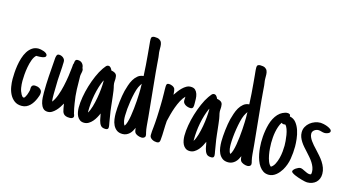

<svg xmlns="http://www.w3.org/2000/svg" viewBox="-76 -948 2297 1263"><g transform="rotate(15 1072.5 -317.0)"><path d="M216.8 -109.4Q216.8 -99.1 213.4 -88.4Q210 -77.6 205.6 -67.9Q199.7 -53.7 191.4 -40.3Q183.1 -26.9 172.4 -16.4Q161.6 -5.9 147.9 0.5Q134.3 6.8 117.2 6.8Q86.9 6.8 66.9 -8.3Q46.9 -23.4 35.2 -46.4Q23.4 -69.3 18.8 -96.7Q14.2 -124 14.2 -148.4Q14.2 -166.5 15.6 -191.2Q17.1 -215.8 21.2 -242.2Q25.4 -268.6 33.4 -294.4Q41.5 -320.3 54.2 -340.6Q66.9 -360.8 85.2 -373.5Q103.5 -386.2 128.9 -386.2Q134.3 -386.2 144.5 -384.3Q154.8 -382.3 164.8 -378.7Q174.8 -375 182.4 -368.9Q189.9 -362.8 189.9 -355Q189.9 -347.7 183.3 -343.8Q176.8 -339.8 167.7 -338.1Q158.7 -336.4 149.2 -336.2Q139.6 -335.9 133.8 -335.9H125Q111.3 -323.7 102.5 -300Q93.8 -276.4 88.9 -249.5Q84 -222.7 82 -196.5Q80.1 -170.4 80.1 -153.8Q80.1 -130.4 83.7 -107.7Q87.4 -85 98.6 -64.9Q101.1 -60.5 105.7 -54.9Q110.4 -49.3 116.2 -49.3Q120.6 -49.3 125.2 -56.6Q129.9 -64 133.8 -73.7Q137.7 -83.5 140.1 -92.8Q142.6 -102.1 143.6 -106.4Q144 -108.4 144 -110.8Q144 -113.3 144 -115.7Q144 -120.1 144.3 -124.3Q144.5 -128.4 145.5 -130.9Q148.9 -139.2 154.5 -142.1Q160.2 -145 168.5 -145Q175.8 -145 184.1 -143.1Q192.4 -141.1 199.7 -136.7Q207 -132.3 211.9 -125.5Q216.8 -118.7 216.8 -109.4Z M444.3 -322.3Q444.3 -317.4 443.4 -312Q442.4 -306.6 441.4 -302.2Q440.4 -296.9 439.5 -292.2Q438.5 -287.6 438.5 -283.2Q438.5 -237.8 440.2 -192.1Q441.9 -146.5 449.7 -100.6Q452.1 -83 455.6 -66.4Q459 -49.8 463.4 -32.7L464.4 -29.8V-30.8Q465.8 -27.3 467 -23.7Q468.3 -20 468.3 -16.1Q468.3 -10.7 465.6 -7.3Q462.9 -3.9 459 -2Q455.1 0 450.4 0.5Q445.8 1 441.9 1Q425.8 1 416.3 -2.7Q406.7 -6.3 400.9 -12.9Q395 -19.5 392.3 -28.8Q389.6 -38.1 387.7 -49.3L386.2 -58.1Q384.3 -64.9 383.8 -72.8Q383.3 -76.7 383.1 -76.4Q382.8 -76.2 382.3 -80.1Q375.5 -67.9 366.5 -54Q357.4 -40 345.9 -28.1Q334.5 -16.1 321.3 -8.1Q308.1 0 293 0Q272 0 260.5 -12.7Q249 -25.4 243.7 -43.7Q238.3 -62 237.3 -81.8Q236.3 -101.6 236.3 -116.2Q236.3 -171.9 240 -226.6Q243.7 -281.2 248 -336.4Q248 -337.9 248.3 -340.3Q248.5 -342.8 248.5 -344.2Q249 -351.1 249.5 -356.9Q250 -362.8 252 -368.2V-367.7Q253.9 -375.5 257.6 -378.9Q261.2 -382.3 269 -382.3Q276.4 -382.3 283.7 -379.6Q291 -377 296.9 -372.3Q302.7 -367.7 306.4 -361.3Q310.1 -355 310.1 -347.2Q310.1 -343.3 310.1 -337.9Q310.1 -332.5 309.6 -328.6Q309.6 -325.2 309.3 -320.1Q309.1 -314.9 309.1 -311.5Q305.2 -264.6 303.2 -218.5Q301.3 -172.4 301.3 -125Q301.3 -111.8 301.5 -98.6Q301.8 -85.4 304.2 -72.3Q320.3 -92.8 332 -124.8Q343.8 -156.7 351.8 -192.6Q359.9 -228.5 365 -263.9Q370.1 -299.3 372.6 -326.7Q372.6 -328.1 372.8 -330.1Q373 -332 373 -333.5Q373.5 -338.9 374 -343.8Q374.5 -348.6 377.4 -353Q377.4 -357.4 377.9 -362.3Q378.4 -367.2 380.4 -371.3Q382.3 -375.5 386 -377.9Q389.6 -380.4 396.5 -380.4Q416 -380.4 427.2 -368.4Q438.5 -356.4 439.5 -337.9Q441.9 -334 443.1 -330.3Q444.3 -326.7 444.3 -322.3Z M708 -6.3Q708 3.4 703.1 7.1Q698.2 10.7 689.5 10.7Q666.5 10.7 656.5 -1.5Q646.5 -13.7 641.6 -33.7Q640.1 -40.5 638.7 -47.6Q637.2 -54.7 636.2 -61.5Q635.3 -67.9 634.3 -70.3Q633.3 -72.8 632.3 -79.6Q626.5 -65.4 617.9 -50Q609.4 -34.7 598.1 -21.7Q586.9 -8.8 573 -0.5Q559.1 7.8 542.5 7.8Q524.9 7.8 513.2 -0.7Q501.5 -9.3 494.9 -22.2Q488.3 -35.2 485.6 -50.8Q482.9 -66.4 482.9 -80.6Q482.9 -113.8 489.5 -152.6Q496.1 -191.4 507.8 -230.2Q519.5 -269 535.2 -304.9Q550.8 -340.8 569.3 -367.7V-367.2L572.3 -371.6Q577.6 -378.9 584.7 -387.5Q591.8 -396 601.6 -396Q610.8 -396 617.7 -387.9Q624.5 -379.9 627.4 -371.1Q640.1 -368.7 647.9 -365Q655.8 -361.3 660.2 -356Q664.6 -350.6 666 -343.5Q667.5 -336.4 667.5 -328.1Q667.5 -324.7 667.5 -320.8Q667.5 -316.9 667 -313Q666.5 -309.1 666.5 -303.7Q666.5 -298.3 666.5 -293.9Q666.5 -289.1 668.2 -281.2Q669.9 -273.4 671.9 -265.1L675.3 -247.1Q677.7 -232.9 679.4 -214.8Q681.2 -196.8 683.6 -178.7Q685.5 -160.2 687.5 -142.8Q689.5 -125.5 691.4 -110.8L703.1 -38.6L704.6 -30.3Q705.6 -23.9 706.8 -18.6Q708 -13.2 708 -6.3ZM596.2 -287.1Q596.2 -288.1 595.7 -290.3Q595.2 -292.5 594.7 -294.9Q583.5 -271 575 -242.9Q566.4 -214.8 560.8 -185.8Q555.2 -156.7 552.5 -127.7Q549.8 -98.6 549.8 -72.8Q549.8 -70.3 549.8 -68.4Q549.8 -66.4 550.3 -64.5V-64Q562 -82 570.6 -111.6Q579.1 -141.1 585 -173.6Q590.8 -206.1 593.5 -236.6Q596.2 -267.1 596.2 -287.1Z M957.5 -15.1Q957.5 -9.8 955.1 -6.1Q952.6 -2.4 949 -0.2Q945.3 2 941.2 2.9Q937 3.9 933.1 3.9Q927.2 3.9 920.4 2.4Q913.6 1 906.7 -1.7Q899.9 -4.4 894.3 -8.5Q888.7 -12.7 885.7 -18.1Q882.8 -23.4 881.6 -31.5Q880.4 -39.6 879.4 -47.9Q874.5 -36.1 867.9 -24.9Q861.3 -13.7 852.1 -5.1Q842.8 3.4 831.3 8.5Q819.8 13.7 805.7 13.7Q780.8 13.7 765.4 2Q750 -9.8 741.5 -27.6Q732.9 -45.4 730.2 -66.7Q727.5 -87.9 727.5 -107.4Q727.5 -123.5 729 -144Q730.5 -164.6 732.9 -186Q735.4 -207.5 738.8 -227.8Q742.2 -248 746.1 -263.7Q751 -281.7 758.1 -303.5Q765.1 -325.2 776.1 -344Q787.1 -362.8 803.2 -376Q819.3 -389.2 841.8 -390.6Q840.3 -430.2 837.6 -463.6Q835 -497.1 832 -532.2L827.1 -586.4L825.2 -606Q824.2 -613.8 823.7 -621.8Q823.2 -629.9 823.2 -637.7Q823.2 -648.9 829.3 -653.3Q835.4 -657.7 845.2 -657.7Q866.7 -657.7 877.9 -651.4Q889.2 -645 893.8 -634.3Q898.4 -623.5 898.9 -609.1Q899.4 -594.7 899.4 -578.1Q899.4 -567.4 901.9 -553.7L904.3 -535.6L908.2 -485.8Q909.2 -474.1 910.2 -462.4Q911.1 -450.7 912.1 -439L922.4 -334L941.9 -137.7L943.4 -119.6Q945.3 -99.6 947 -78.1Q948.7 -56.6 953.6 -35.6Q955.1 -30.3 956.3 -25.4Q957.5 -20.5 957.5 -15.1ZM843.8 -300.8Q843.8 -306.2 843.5 -312.7Q843.3 -319.3 843.3 -325.2V-338.4Q839.8 -333.5 834.5 -325Q829.1 -316.4 826.2 -309.6Q818.4 -292.5 812 -265.9Q805.7 -239.3 801 -210.2Q796.4 -181.2 793.9 -153.6Q791.5 -126 791.5 -107.4Q791.5 -100.6 791.7 -91.8Q792 -83 793.5 -74Q794.9 -64.9 797.9 -56.6Q800.8 -48.3 805.7 -43Q813 -52.2 818.8 -71.5Q824.7 -90.8 828.9 -115.5Q833 -140.1 835.9 -167.5Q838.9 -194.8 840.6 -220.5Q842.3 -246.1 843 -267.3Q843.8 -288.6 843.8 -300.8Z M1037.6 7.8Q1030.3 7.8 1021.7 5.9Q1013.2 3.9 1005.6 -0.5Q998 -4.9 992.9 -11.5Q987.8 -18.1 987.8 -27.3Q987.8 -41 989 -54.4Q990.2 -67.9 991.7 -81.1V-80.6L994.6 -113.3Q996.1 -130.9 997.1 -151.9Q998 -172.9 998.8 -194.6Q999.5 -216.3 1000 -237.3Q1000.5 -258.3 1000.5 -275.9Q1000.5 -286.1 1000.2 -296.6Q1000 -307.1 1000 -317.9Q999.5 -327.1 999.5 -338.6Q999.5 -350.1 999.5 -359.9Q999.5 -370.1 1002.2 -376.7Q1004.9 -383.3 1017.6 -383.3Q1028.8 -383.3 1041.3 -377.4Q1053.7 -371.6 1058.6 -360.8H1058.1Q1060.5 -355.5 1061.8 -343.5Q1063 -331.5 1063.5 -322.3Q1071.8 -335 1082.3 -349.1Q1092.8 -363.3 1105 -375.2Q1117.2 -387.2 1130.9 -395Q1144.5 -402.8 1160.2 -402.8Q1180.7 -402.8 1191.4 -392.6Q1202.1 -382.3 1207 -366.9Q1211.9 -351.6 1212.4 -334.2Q1212.9 -316.9 1212.9 -302.7V-298.8Q1212.9 -293 1212.6 -287.4Q1212.4 -281.7 1210.7 -277.1Q1209 -272.5 1204.8 -269.5Q1200.7 -266.6 1193.4 -266.6Q1185.5 -266.6 1176.8 -268.8Q1168 -271 1160.4 -275.4Q1152.8 -279.8 1147.5 -286.4Q1142.1 -293 1141.6 -301.8Q1141.6 -305.7 1141.6 -309.6Q1141.6 -313.5 1142.1 -317.4Q1142.1 -319.8 1142.3 -323.5Q1142.6 -327.1 1142.6 -330.6Q1127 -314.9 1115 -292Q1103 -269 1093.5 -243.2Q1084 -217.3 1077.1 -191.2Q1070.3 -165 1065.4 -144V-142.6Q1064 -127.4 1063.5 -112.8Q1063 -98.1 1062.5 -82.5Q1062 -64.9 1061.3 -46.9Q1060.5 -28.8 1058.6 -11.7Q1057.6 -2.4 1053 2.7Q1048.3 7.8 1037.6 7.8Z M1427.7 -6.3Q1427.7 3.4 1422.9 7.1Q1418 10.7 1409.2 10.7Q1386.2 10.7 1376.2 -1.5Q1366.2 -13.7 1361.3 -33.7Q1359.9 -40.5 1358.4 -47.6Q1356.9 -54.7 1356 -61.5Q1355 -67.9 1354 -70.3Q1353 -72.8 1352.1 -79.6Q1346.2 -65.4 1337.6 -50Q1329.1 -34.7 1317.9 -21.7Q1306.6 -8.8 1292.7 -0.5Q1278.8 7.8 1262.2 7.8Q1244.6 7.8 1232.9 -0.7Q1221.2 -9.3 1214.6 -22.2Q1208 -35.2 1205.3 -50.8Q1202.6 -66.4 1202.6 -80.6Q1202.6 -113.8 1209.2 -152.6Q1215.8 -191.4 1227.5 -230.2Q1239.3 -269 1254.9 -304.9Q1270.5 -340.8 1289.1 -367.7V-367.2L1292 -371.6Q1297.4 -378.9 1304.4 -387.5Q1311.5 -396 1321.3 -396Q1330.6 -396 1337.4 -387.9Q1344.2 -379.9 1347.2 -371.1Q1359.9 -368.7 1367.7 -365Q1375.5 -361.3 1379.9 -356Q1384.3 -350.6 1385.7 -343.5Q1387.2 -336.4 1387.2 -328.1Q1387.2 -324.7 1387.2 -320.8Q1387.2 -316.9 1386.7 -313Q1386.2 -309.1 1386.2 -303.7Q1386.2 -298.3 1386.2 -293.9Q1386.2 -289.1 1387.9 -281.2Q1389.6 -273.4 1391.6 -265.1L1395 -247.1Q1397.5 -232.9 1399.2 -214.8Q1400.9 -196.8 1403.3 -178.7Q1405.3 -160.2 1407.2 -142.8Q1409.2 -125.5 1411.1 -110.8L1422.9 -38.6L1424.3 -30.3Q1425.3 -23.9 1426.5 -18.6Q1427.7 -13.2 1427.7 -6.3ZM1315.9 -287.1Q1315.9 -288.1 1315.4 -290.3Q1314.9 -292.5 1314.5 -294.9Q1303.2 -271 1294.7 -242.9Q1286.1 -214.8 1280.5 -185.8Q1274.9 -156.7 1272.2 -127.7Q1269.5 -98.6 1269.5 -72.8Q1269.5 -70.3 1269.5 -68.4Q1269.5 -66.4 1270 -64.5V-64Q1281.7 -82 1290.3 -111.6Q1298.8 -141.1 1304.7 -173.6Q1310.5 -206.1 1313.2 -236.6Q1315.9 -267.1 1315.9 -287.1Z M1677.2 -15.1Q1677.2 -9.8 1674.8 -6.1Q1672.4 -2.4 1668.7 -0.2Q1665 2 1660.9 2.9Q1656.7 3.9 1652.8 3.9Q1647 3.9 1640.1 2.4Q1633.3 1 1626.5 -1.7Q1619.6 -4.4 1614 -8.5Q1608.4 -12.7 1605.5 -18.1Q1602.5 -23.4 1601.3 -31.5Q1600.1 -39.6 1599.1 -47.9Q1594.2 -36.1 1587.6 -24.9Q1581.1 -13.7 1571.8 -5.1Q1562.5 3.4 1551 8.5Q1539.6 13.7 1525.4 13.7Q1500.5 13.7 1485.1 2Q1469.7 -9.8 1461.2 -27.6Q1452.6 -45.4 1450 -66.7Q1447.3 -87.9 1447.3 -107.4Q1447.3 -123.5 1448.7 -144Q1450.2 -164.6 1452.6 -186Q1455.1 -207.5 1458.5 -227.8Q1461.9 -248 1465.8 -263.7Q1470.7 -281.7 1477.8 -303.5Q1484.9 -325.2 1495.8 -344Q1506.8 -362.8 1522.9 -376Q1539.1 -389.2 1561.5 -390.6Q1560.1 -430.2 1557.4 -463.6Q1554.7 -497.1 1551.8 -532.2L1546.9 -586.4L1544.9 -606Q1543.9 -613.8 1543.5 -621.8Q1543 -629.9 1543 -637.7Q1543 -648.9 1549.1 -653.3Q1555.2 -657.7 1564.9 -657.7Q1586.4 -657.7 1597.7 -651.4Q1608.9 -645 1613.5 -634.3Q1618.2 -623.5 1618.7 -609.1Q1619.1 -594.7 1619.1 -578.1Q1619.1 -567.4 1621.6 -553.7L1624 -535.6L1627.9 -485.8Q1628.9 -474.1 1629.9 -462.4Q1630.9 -450.7 1631.8 -439L1642.1 -334L1661.6 -137.7L1663.1 -119.6Q1665 -99.6 1666.7 -78.1Q1668.5 -56.6 1673.3 -35.6Q1674.8 -30.3 1676 -25.4Q1677.2 -20.5 1677.2 -15.1ZM1563.5 -300.8Q1563.5 -306.2 1563.2 -312.7Q1563 -319.3 1563 -325.2V-338.4Q1559.6 -333.5 1554.2 -325Q1548.8 -316.4 1545.9 -309.6Q1538.1 -292.5 1531.7 -265.9Q1525.4 -239.3 1520.8 -210.2Q1516.1 -181.2 1513.7 -153.6Q1511.2 -126 1511.2 -107.4Q1511.2 -100.6 1511.5 -91.8Q1511.7 -83 1513.2 -74Q1514.6 -64.9 1517.6 -56.6Q1520.5 -48.3 1525.4 -43Q1532.7 -52.2 1538.6 -71.5Q1544.4 -90.8 1548.6 -115.5Q1552.7 -140.1 1555.7 -167.5Q1558.6 -194.8 1560.3 -220.5Q1562 -246.1 1562.7 -267.3Q1563.5 -288.6 1563.5 -300.8Z M1924.3 -200.2Q1924.3 -157.7 1917.2 -115.5Q1910.2 -73.2 1888.2 -35.6Q1881.3 -24.4 1872.6 -13.9Q1863.8 -3.4 1853.3 5.1Q1842.8 13.7 1830.3 18.8Q1817.9 23.9 1804.2 23.9Q1782.7 23.9 1766.8 13.9Q1751 3.9 1739.5 -12.5Q1728 -28.8 1720.5 -49.6Q1712.9 -70.3 1708.7 -92Q1704.6 -113.8 1702.9 -134.3Q1701.2 -154.8 1701.2 -170.4Q1701.2 -188 1702.6 -209Q1704.1 -230 1707.8 -252Q1711.4 -273.9 1717.5 -295.4Q1723.6 -316.9 1733.4 -335.7Q1743.2 -354.5 1756.8 -369.4Q1770.5 -384.3 1788.6 -393.1V-392.6Q1804.2 -400.9 1819.8 -400.9Q1829.6 -400.9 1835 -396.7Q1840.3 -392.6 1839.8 -382.8Q1866.7 -377.9 1883.3 -356.9Q1899.9 -335.9 1908.9 -308.1Q1918 -280.3 1921.1 -251Q1924.3 -221.7 1924.3 -200.2ZM1814 -322.3Q1805.7 -322.3 1798.3 -328.6Q1789.1 -314.5 1782.7 -296.1Q1776.4 -277.8 1772.7 -258.5Q1769 -239.3 1767.6 -219.7Q1766.1 -200.2 1766.1 -183.1Q1766.1 -168.9 1767.6 -146.7Q1769 -124.5 1773.2 -102.1Q1777.3 -79.6 1784.9 -60.1Q1792.5 -40.5 1804.7 -31.2Q1819.8 -40 1829.8 -59.3Q1839.8 -78.6 1845.7 -101.6Q1851.6 -124.5 1853.8 -147.9Q1856 -171.4 1856 -188Q1856 -200.2 1854.5 -219.7Q1853 -239.3 1849.6 -259.5Q1846.2 -279.8 1840.1 -297.4Q1834 -314.9 1824.7 -323.7Q1820.3 -322.3 1814 -322.3Z M2124.5 -357.9Q2124.5 -352.1 2120.4 -348.1Q2116.2 -344.2 2110.4 -341.6Q2104.5 -338.9 2098.4 -337.9Q2092.3 -336.9 2088.4 -336.9Q2082.5 -336.9 2077.1 -338.1Q2071.8 -339.4 2066.4 -340.8Q2061 -342.3 2056.2 -343.5Q2051.3 -344.7 2045.9 -344.7Q2038.6 -344.7 2031.2 -342.3Q2023.9 -339.8 2018.1 -335.4Q2012.2 -331.1 2008.5 -324.7Q2004.9 -318.4 2004.9 -310.5Q2004.9 -298.8 2009.8 -287.4Q2014.6 -275.9 2022.7 -264.2Q2030.8 -252.4 2041.3 -240.5Q2051.8 -228.5 2063.5 -216.3Q2077.6 -200.7 2092 -184.6Q2106.4 -168.5 2117.9 -150.9Q2129.4 -133.3 2136.7 -113.8Q2144 -94.2 2144 -72.8Q2144 -54.2 2137.9 -39.6Q2131.8 -24.9 2120.8 -14.6Q2109.9 -4.4 2094.5 1.2Q2079.1 6.8 2061 6.8Q2056.2 6.8 2046.1 4.9Q2036.1 2.9 2023.4 -0.7Q2010.7 -4.4 1997.3 -8.8Q1983.9 -13.2 1972.9 -18.3Q1961.9 -23.4 1954.8 -28.6Q1947.8 -33.7 1947.8 -38.1Q1947.8 -43.9 1953.1 -50Q1958.5 -56.2 1965.8 -61.3Q1973.1 -66.4 1981.2 -69.8Q1989.3 -73.2 1994.6 -73.2Q2002 -73.2 2010 -69.8Q2018.1 -66.4 2026.4 -62Q2035.6 -57.1 2045.2 -53.2Q2054.7 -49.3 2064.9 -49.3Q2072.8 -49.3 2074 -54.7Q2075.2 -60.1 2075.2 -66.9Q2075.2 -84 2069.3 -99.4Q2063.5 -114.7 2054.2 -129.4Q2044.9 -144 2032.7 -158Q2020.5 -171.9 2008.3 -185.5Q1995.6 -199.2 1983.6 -212.9Q1971.7 -226.6 1962.4 -241Q1953.1 -255.4 1947.5 -270.5Q1941.9 -285.6 1941.9 -302.7Q1941.9 -323.7 1951.2 -340.6Q1960.4 -357.4 1975.3 -369.6Q1990.2 -381.8 2009 -388.4Q2027.8 -395 2046.9 -395Q2053.2 -395 2066.4 -392.3Q2079.6 -389.6 2092.3 -384.8Q2105 -379.9 2114.7 -373Q2124.5 -366.2 2124.5 -357.9Z"/></g></svg>

Font: Just Another Hand
Style: Regular
Weight: 400
Designer: Astigmatic (AOETI)
Foundry: Astigmatic (AOETI)
Version: Version 1.001